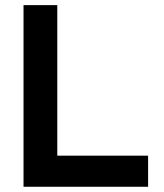

<svg xmlns="http://www.w3.org/2000/svg" viewBox="-20 -713 626 733"><path d="M69.8 0V-693.4H198.7V0ZM69.8 0V-118.7H545.4V0Z"/></svg>

Font: Cascadia Mono PL
Style: Regular
Weight: 400
Monospace: yes
Designer: Aaron Bell
Foundry: Saja Typeworks
Version: Version 2102.003